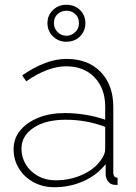

<svg xmlns="http://www.w3.org/2000/svg" viewBox="-20 -775 570 805"><path d="M37 -149Q37 -195 65 -228.5Q93 -262 141 -281.5Q189 -301 253 -301Q295 -301 340 -293.5Q385 -286 421 -273V-328Q421 -404 376.5 -450.5Q332 -497 257 -497Q219 -497 176.5 -481Q134 -465 90 -434L73 -459Q124 -494 170 -511Q216 -528 259 -528Q349 -528 402 -473.5Q455 -419 455 -326V-52Q455 -41 459.5 -35.5Q464 -30 473 -30V0Q466 0 461.5 0Q457 0 454 -1Q440 -4 432 -16Q424 -28 423 -42V-87Q387 -41 330 -15.5Q273 10 208 10Q160 10 121 -11Q82 -32 59.5 -68.5Q37 -105 37 -149ZM403 -104Q412 -116 416.5 -127.5Q421 -139 421 -148V-243Q382 -258 340.5 -265.5Q299 -273 255 -273Q172 -273 121 -239.5Q70 -206 70 -151Q70 -115 88.5 -85Q107 -55 139.5 -37Q172 -19 212 -19Q274 -19 325.5 -42.5Q377 -66 403 -104ZM179 -678Q179 -711 202 -733Q225 -755 258 -755Q293 -755 315.5 -733Q338 -711 338 -678Q338 -645 315.5 -622.5Q293 -600 258 -600Q225 -600 202 -622.5Q179 -645 179 -678ZM259 -730Q237 -730 221.5 -716Q206 -702 206 -678Q206 -656 221.5 -640.5Q237 -625 259 -625Q278 -625 294.5 -639.5Q311 -654 311 -678Q311 -702 295.5 -716Q280 -730 259 -730Z"/></svg>

Font: Raleway Thin ExtraLight
Style: Regular
Weight: 250
Version: Version 4.026